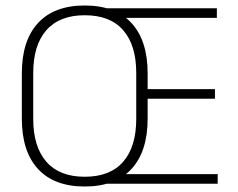

<svg xmlns="http://www.w3.org/2000/svg" viewBox="-20 -669 868 699"><path d="M288.5 10Q177 10 118.2 -54Q59.5 -118 59.5 -237V-402Q59.5 -521 118.2 -585Q177 -649 288.5 -649Q400 -649 458.8 -585Q517.5 -521 517.5 -402V-237Q517.5 -118 458.8 -54Q400 10 288.5 10ZM288.5 -25.5Q381 -25.5 428.5 -80.2Q476 -135 476 -236V-403.5Q476 -504.5 428.5 -559Q381 -613.5 288.5 -613.5Q196.5 -613.5 148.8 -559Q101 -504.5 101 -403.5V-236Q101 -135 148.8 -80.2Q196.5 -25.5 288.5 -25.5ZM362 0V-35H772.5V0ZM486.5 -309.5V-344.5H762.5V-309.5ZM361 -604V-639H769.5V-604Z"/></svg>

Font: Anek Latin ExtraLight
Style: Regular
Weight: 250
Designer: Yesha Goshar
Foundry: Ek Type
Version: Version 1.003